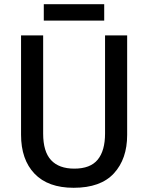

<svg xmlns="http://www.w3.org/2000/svg" viewBox="-20 -882 704 912"><path d="M584 -241Q584 -127 521 -58.5Q458 10 330 10Q208 10 144 -57Q80 -124 80 -242V-714H185V-247Q185 -162 222.5 -121.5Q260 -81 333 -81Q409 -81 444 -123.5Q479 -166 479 -248V-714H584ZM475 -862V-784H188V-862Z"/></svg>

Font: Noto Sans Telugu SemiCondensed Medium
Style: Regular
Weight: 500
Width: 4
Designer: Jelle Bosma - Monotype Design Team
Foundry: Monotype Imaging Inc.
Version: Version 2.005; ttfautohint (v1.8.4.7-5d5b)